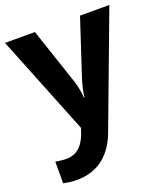

<svg xmlns="http://www.w3.org/2000/svg" viewBox="-143 -645 855 984"><g transform="rotate(-20 284.5 -153.0)"><path d="M0 -546H163L266 -239Q271 -224 274.5 -209Q278 -194 280.5 -178Q283 -162 284 -144H287Q290 -170 295.5 -193.5Q301 -217 308 -239L409 -546H569L338 70Q317 126 283.5 164Q250 202 206 221Q162 240 110 240Q85 240 66.5 237.5Q48 235 34 232V114Q45 116 60.5 118Q76 120 93 120Q124 120 146.5 107Q169 94 184 71.5Q199 49 208 23L217 -4Z"/></g></svg>

Font: Noto Sans Malayalam
Style: Regular
Weight: 400
Designer: Jelle Bosma - Monotype Design Team
Foundry: Monotype Imaging Inc.
Version: Version 2.103